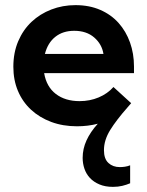

<svg xmlns="http://www.w3.org/2000/svg" viewBox="-20 -485 574 748"><path d="M280 7Q225 7 179.5 -10Q134 -27 101 -57.5Q68 -88 50 -130.5Q32 -173 32 -225Q32 -280 51 -324.5Q70 -369 103 -400Q136 -431 180 -448Q224 -465 274 -465Q328 -465 370.5 -446.5Q413 -428 442 -395.5Q471 -363 486.5 -319.5Q502 -276 502 -226V-200H152Q161 -147 197.5 -119Q234 -91 290 -91Q330 -91 364.5 -105.5Q399 -120 422 -146L491 -83L478 -68Q433 -17 409 22Q385 61 385 100Q385 134 402.5 150Q420 166 447 166Q456 166 466.5 164.5Q477 163 487 159V229Q473 235 456.5 239Q440 243 420 243Q390 243 367.5 233.5Q345 224 330.5 208.5Q316 193 309 172.5Q302 152 302 130Q302 95 317 62Q332 29 361 -3Q342 2 321.5 4.5Q301 7 280 7ZM269 -365Q225 -365 195.5 -341.5Q166 -318 155 -275H383Q377 -313 347 -339Q317 -365 269 -365Z"/></svg>

Font: Tilda Sans Bold
Style: Regular
Weight: 700
Designer: ParaType Ltd
Foundry: ParaType Ltd
Version: Version 1.009